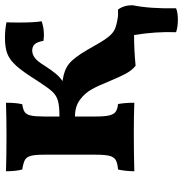

<svg xmlns="http://www.w3.org/2000/svg" viewBox="-2 -544 719 754"><g transform="rotate(-90 357.0 -166.5)"><path d="M702 166Q685 173 657 173Q629 173 608 166Q611 87 597 1Q538 1 476 7Q458 -8 445.5 -31Q433 -54 416 -95Q398 -140 383 -166.5Q368 -193 342 -212Q316 -231 277 -231V-150Q277 -113 281.5 -95.5Q286 -78 296 -71Q306 -64 326 -62Q331 -34 331 2Q279 0 210 0Q138 0 62 2Q62 -14 64 -32.5Q66 -51 69 -62Q94 -64 106 -71Q118 -78 122.5 -95.5Q127 -113 127 -150V-352Q127 -388 122.5 -404.5Q118 -421 106.5 -427.5Q95 -434 69 -438Q62 -462 62 -502Q120 -500 205 -500Q267 -500 331 -502Q331 -460 325 -438Q304 -435 294.5 -428.5Q285 -422 281 -405Q277 -388 277 -352V-292Q318 -292 339 -298Q360 -304 375.5 -321Q391 -338 418 -380Q453 -436 476 -461.5Q499 -487 523 -496.5Q547 -506 586 -506Q619 -506 647 -500Q646 -486 646 -450Q646 -391 651 -362Q626 -353 596 -353Q588 -353 574 -355Q570 -379 561 -389Q552 -399 536 -399Q521 -399 507 -388.5Q493 -378 475 -348Q456 -319 443.5 -304.5Q431 -290 416 -280Q460 -274 484.5 -254Q509 -234 539 -182Q570 -126 586 -104.5Q602 -83 619 -75Q636 -67 672 -62H697Q714 -39 714 -5Q700 63 702 166Z"/></g></svg>

Font: Vollkorn SC
Style: Bold
Weight: 700
Designer: Friedrich Althausen
Foundry: Friedrich Althausen
Version: Version 4.015